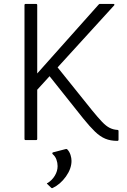

<svg xmlns="http://www.w3.org/2000/svg" viewBox="-20 -795 650 980"><path d="M111 -80Q105 -80 105 -86V-769Q105 -775 111 -775H164Q170 -775 170 -769V-420L482 -770Q486 -775 489 -775H559Q562 -775 563.5 -773Q565 -771 563 -768L274 -451L449 -233Q480 -195 501 -173Q522 -151 540.5 -142Q559 -133 579 -132Q585 -132 585 -126V-82Q585 -76 579 -76Q544 -76 517.5 -87Q491 -98 465 -123Q439 -148 405 -190L233 -406L170 -337V-86Q170 -80 164 -80ZM221 144Q217 140 223 139Q246 125 260 101.5Q274 78 274 53Q274 36 268 19.5Q262 3 250 -7Q247 -10 247 -12Q247 -17 253 -18L311 -33Q318 -35 320 -34.5Q322 -34 324 -32Q335 -20 340 -4Q345 12 345 26Q345 66 316.5 106Q288 146 248 165Q244 166 242 164Z"/></svg>

Font: Gowun Dodum
Style: Regular
Weight: 400
Designer: Yanghee Ryu
Foundry: Yanghee Ryu
Version: Version 2.000